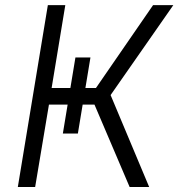

<svg xmlns="http://www.w3.org/2000/svg" viewBox="-20 -748 713 768"><path d="M281.7 -518.1H341.8L291.5 -213.9H231.4ZM51.3 0 171.4 -727.5H241.2L186.5 -396H363.8L592.3 -727.5H673.3L422.4 -367.7L576.7 0H498.5L357.9 -329.6H175.8L120.6 0Z"/></svg>

Font: Inter Light
Style: Italic
Weight: 300
Italic angle: -9.3988°
Designer: Rasmus Andersson
Foundry: rsms
Version: Version 4.001;git-66647c0bb